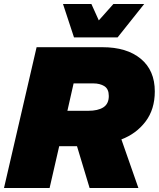

<svg xmlns="http://www.w3.org/2000/svg" viewBox="-28 -940 794 960"><path d="M342 -753 287 -920H429L466 -838L539 -920H693L560 -753ZM-8 0 155 -704H484Q606 -704 676 -646Q746 -588 746 -483Q746 -393 699.5 -332Q653 -271 579 -243L664 0H420L357 -209H268L220 0ZM438 -523H340L309 -386H413Q462 -386 489 -403.5Q516 -421 516 -460Q516 -495 494 -509Q472 -523 438 -523Z"/></svg>

Font: Prodigy Sans Black
Style: Italic
Weight: 900
Italic angle: -13°
Designer: Wei Huang
Foundry: Wei Huang
Version: Version 1.003; ttfautohint (v1.8.3)